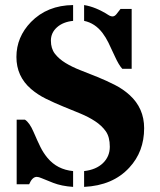

<svg xmlns="http://www.w3.org/2000/svg" viewBox="-20 -729 634 759"><path d="M312.5 -709Q358.4 -701.7 408.2 -669.9Q417 -664.1 425 -664.1Q433.1 -664.1 440.4 -673.1Q447.8 -682.1 456.5 -693.8H500.5V-457H463.4Q449.7 -471.7 434.1 -506.1Q418.5 -540.5 408.4 -560.8Q398.4 -581.1 385.3 -598.6Q355.5 -637.7 312.5 -646.5ZM125.5 -29.8Q107.4 -29.8 95.2 -0.5H45.9V-255.9H78.6Q96.7 -244.6 112.5 -207.8Q128.4 -170.9 139.9 -147.7Q151.4 -124.5 168 -104.5Q206.5 -58.6 269 -52.7V9.8Q223.6 6.8 190.4 -6.1Q157.2 -19 145 -24.4Q132.8 -29.8 125.5 -29.8ZM312.5 -52.7Q359.9 -58.1 387 -84.2Q414.1 -110.4 414.1 -148.9Q414.1 -187.5 398.2 -210Q382.3 -232.4 356.4 -249.5Q330.6 -266.6 297.4 -280.3Q264.2 -293.9 229.5 -308.1Q194.8 -322.3 161.6 -338.6Q128.4 -355 102.5 -377.4Q44.9 -427.2 44.9 -503.9Q44.9 -582.5 102.5 -642.1Q167 -708 269 -709V-646.5Q229.5 -642.6 205.3 -621.1Q181.2 -599.6 181.2 -568.4Q181.2 -537.1 197 -516.6Q212.9 -496.1 238.8 -480.2Q264.6 -464.4 297.9 -451.4Q331.1 -438.5 365.5 -424.6Q399.9 -410.6 433.1 -393.8Q466.3 -377 492.2 -353.5Q549.8 -301.3 549.8 -222.2Q549.8 -129.4 491.2 -66.4Q426.3 4.4 312.5 9.8Z"/></svg>

Font: Stardos Stencil
Style: Bold
Weight: 700
Designer: vernon adams
Foundry: vernon adams
Version: Version 1.000